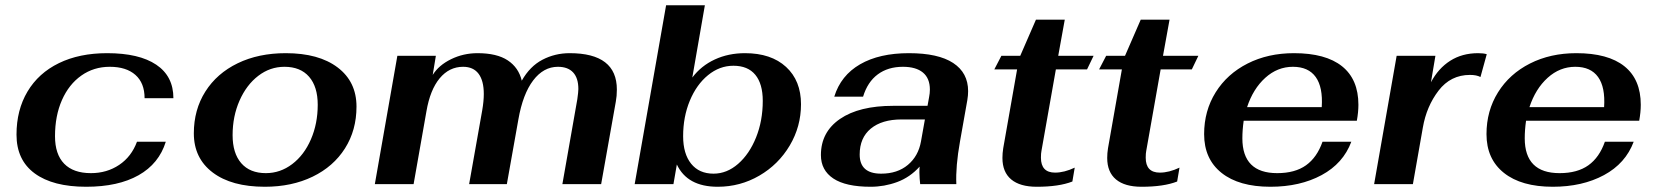

<svg xmlns="http://www.w3.org/2000/svg" viewBox="-20 -703 6324 733"><path d="M43 -189Q43 -283 85 -353.5Q127 -424 205 -462Q283 -500 389 -500Q511 -500 576.5 -456Q642 -412 642 -328H532Q532 -386 497 -417Q462 -448 399 -448Q338 -448 290.5 -414.5Q243 -381 216.5 -321Q190 -261 190 -183Q190 -114 225 -78Q260 -42 327 -42Q388 -42 435 -73.5Q482 -105 503 -162H613Q587 -78 509 -34Q431 10 309 10Q182 10 112.5 -41Q43 -92 43 -189Z M720 -194Q720 -284 764 -353.5Q808 -423 887.5 -461.5Q967 -500 1071 -500Q1197 -500 1269 -445.5Q1341 -391 1341 -296Q1341 -206 1297 -136.5Q1253 -67 1173.5 -28.5Q1094 10 991 10Q864 10 792 -44.5Q720 -99 720 -194ZM1193 -303Q1193 -372 1160 -410Q1127 -448 1066 -448Q1011 -448 966 -413.5Q921 -379 894.5 -319Q868 -259 868 -187Q868 -118 901 -80Q934 -42 995 -42Q1050 -42 1095.5 -76.5Q1141 -111 1167 -171Q1193 -231 1193 -303Z M1497 -490H1644L1632 -417Q1655 -454 1702 -477Q1749 -500 1803 -500Q1877 -500 1918.5 -472.5Q1960 -445 1972 -395Q2003 -450 2051 -475Q2099 -500 2155 -500Q2335 -500 2335 -361Q2335 -336 2331 -315L2275 0H2127L2184 -324Q2188 -352 2188 -363Q2188 -405 2168 -426.5Q2148 -448 2110 -448Q2055 -448 2015.5 -396Q1976 -344 1959 -247L1915 0H1771L1821 -282Q1827 -317 1827 -344Q1827 -395 1807 -421.5Q1787 -448 1748 -448Q1695 -448 1658.5 -404Q1622 -360 1608 -278L1559 0H1411Z M2564 -75 2551 0H2403L2523 -683H2671L2623 -407Q2657 -452 2709 -476Q2761 -500 2824 -500Q2924 -500 2981 -447.5Q3038 -395 3038 -305Q3038 -220 2995 -147.5Q2952 -75 2879 -32.5Q2806 10 2720 10Q2604 10 2564 -75ZM2892 -318Q2892 -383 2863.5 -417.5Q2835 -452 2780 -452Q2727 -452 2683 -416Q2639 -380 2613.5 -318.5Q2588 -257 2588 -183Q2588 -116 2618.5 -78Q2649 -40 2704 -40Q2755 -40 2798 -77.5Q2841 -115 2866.5 -178.5Q2892 -242 2892 -318Z M3114 -111Q3114 -199 3187 -249Q3260 -299 3390 -299H3521L3527 -332Q3530 -347 3530 -361Q3530 -404 3503.5 -426Q3477 -448 3427 -448Q3370 -448 3331 -419Q3292 -390 3275 -334H3165Q3190 -415 3263.5 -457.5Q3337 -500 3450 -500Q3562 -500 3619 -462.5Q3676 -425 3676 -355Q3676 -339 3673 -321L3645 -163Q3628 -68 3631 0H3493Q3492 -10 3491 -21Q3490 -32 3490 -45Q3490 -59 3491 -67Q3454 -26 3405 -8Q3356 10 3304 10Q3209 10 3161.5 -21.5Q3114 -53 3114 -111ZM3496 -163 3511 -247H3422Q3347 -247 3304.5 -212Q3262 -177 3262 -113Q3262 -40 3344 -40Q3406 -40 3446 -73.5Q3486 -107 3496 -163Z M3807 -100Q3807 -118 3810 -137L3863 -438H3776L3803 -490H3875L3935 -628H4045L4020 -490H4155L4130 -438H4011L3956 -127Q3954 -118 3954 -101Q3954 -44 4008 -44Q4043 -44 4083 -63L4074 -10Q4023 10 3938 10Q3874 10 3840.5 -18Q3807 -46 3807 -100Z M4207 -100Q4207 -118 4210 -137L4263 -438H4176L4203 -490H4275L4335 -628H4445L4420 -490H4555L4530 -438H4411L4356 -127Q4354 -118 4354 -101Q4354 -44 4408 -44Q4443 -44 4483 -63L4474 -10Q4423 10 4338 10Q4274 10 4240.5 -18Q4207 -46 4207 -100Z M4723 -175Q4723 -42 4856 -42Q4924 -42 4966 -72Q5008 -102 5029 -162H5139Q5108 -79 5025.5 -34.5Q4943 10 4830 10Q4710 10 4643.5 -43Q4577 -96 4577 -191Q4577 -280 4621 -350.5Q4665 -421 4743 -460.5Q4821 -500 4920 -500Q5041 -500 5103.5 -450Q5166 -400 5166 -303Q5166 -275 5160 -242H4728Q4723 -207 4723 -175ZM4741 -294H5026Q5031 -370 5003 -409Q4975 -448 4916 -448Q4857 -448 4810.5 -406Q4764 -364 4741 -294Z M5312 -490H5460L5443 -389Q5471 -442 5516.5 -471Q5562 -500 5623 -500Q5644 -500 5656 -496L5632 -409Q5617 -417 5592 -417Q5518 -417 5472 -357Q5426 -297 5412 -216L5374 0H5226Z M5801 -175Q5801 -42 5934 -42Q6002 -42 6044 -72Q6086 -102 6107 -162H6217Q6186 -79 6103.5 -34.5Q6021 10 5908 10Q5788 10 5721.5 -43Q5655 -96 5655 -191Q5655 -280 5699 -350.5Q5743 -421 5821 -460.5Q5899 -500 5998 -500Q6119 -500 6181.5 -450Q6244 -400 6244 -303Q6244 -275 6238 -242H5806Q5801 -207 5801 -175ZM5819 -294H6104Q6109 -370 6081 -409Q6053 -448 5994 -448Q5935 -448 5888.5 -406Q5842 -364 5819 -294Z"/></svg>

Font: Fahkwang
Style: Bold Italic
Weight: 700
Italic angle: -10°
Designer: Suppakit Chalermlarp | Katatrad Co.,Ltd.
Foundry: Cadson Demak Co.,Ltd.
Version: Version 1.000; ttfautohint (v1.6)